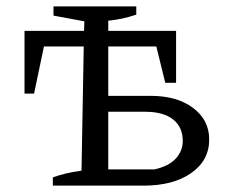

<svg xmlns="http://www.w3.org/2000/svg" viewBox="-20 -583 720 603"><path d="M146 0V-26Q163 -32 184.5 -37.5Q206 -43 236 -47L243 -437H118L87 -289H57V-486H244L245 -516L148 -534V-563H408V-537Q384 -529 362.5 -524.5Q341 -520 320 -518V-486H533V-323H499L471 -437H320V-282H453Q536 -282 586.5 -244Q637 -206 637 -145Q637 -79 580.5 -39.5Q524 0 431 0ZM320 -51H465Q510 -61 532 -85Q554 -109 554 -140Q554 -184 523.5 -208Q493 -232 436 -232H320Z"/></svg>

Font: Piazzolla SC
Style: Regular
Weight: 400
Designer: Juan Pablo del Peral
Foundry: Huerta Tipografica
Version: Version 1.330